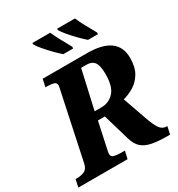

<svg xmlns="http://www.w3.org/2000/svg" viewBox="-239 -1083 1134 1223"><g transform="rotate(-30 327.5 -472.0)"><path d="M-23 0 -11 -56H1Q30 -56 54 -66.5Q78 -77 86 -114L187 -590Q194 -621 194 -626Q194 -647 175.5 -652.5Q157 -658 127 -658H115L127 -714H452Q676 -714 676 -551Q676 -483 650.5 -440.5Q625 -398 586.5 -375Q548 -352 509 -342L570 -168Q592 -105 611 -80.5Q630 -56 658 -56H664L652 0H636Q569 0 523 -8.5Q477 -17 449 -41Q421 -65 407 -113L350 -308H299L261 -132Q253 -97 253 -88Q253 -67 272.5 -61.5Q292 -56 321 -56H352L339 0ZM361 -369Q415 -369 452 -408.5Q489 -448 489 -541Q489 -602 471 -627Q453 -652 414 -652H374L310 -369ZM501 -784Q480 -802 452 -830.5Q424 -859 399.5 -888Q375 -917 366 -934V-944H497Q511 -910 533 -870.5Q555 -831 574 -797V-784ZM319 -784Q298 -802 270 -830.5Q242 -859 217.5 -888Q193 -917 184 -934V-944H315Q330 -910 351.5 -870.5Q373 -831 392 -797V-784Z"/></g></svg>

Font: Noto Serif SemiCondensed ExtraBold
Style: Italic
Weight: 800
Width: 4
Italic angle: -12°
Designer: Monotype Design Team
Foundry: Monotype Imaging Inc.
Version: Version 2.014; ttfautohint (v1.8.4.7-5d5b)